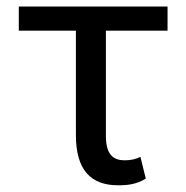

<svg xmlns="http://www.w3.org/2000/svg" viewBox="-20 -548 561 578"><path d="M484.4 -528.3H36.6V-455.6H208.5V-141.6C208.5 -34.2 254.9 9.8 335.9 9.8C365.2 9.8 391.1 6.8 418.9 -10.3L402.8 -75.7C389.2 -69.3 375 -65.4 355.5 -65.4C323.2 -65.4 298.8 -80.1 298.8 -138.7V-455.6H484.4Z"/></svg>

Font: Bert Sans
Style: Regular
Weight: 400
Designer: Christian Robertson (Google), Cristiano Sobral
Foundry: Google, Cristiano Sobral
Version: Version 3.101